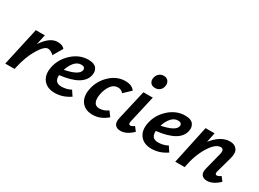

<svg xmlns="http://www.w3.org/2000/svg" viewBox="-32 -1237 2463 1827"><g transform="rotate(30 1199.5 -323.5)"><path d="M352 -428Q409 -428 431 -397L370 -293Q357 -308 338 -317.5Q319 -327 305 -327Q264 -327 210.5 -237.5Q157 -148 129 -21L124 0H22L115 -421H214L190 -311Q268 -428 352 -428Z M692 -428Q754 -428 779 -397.5Q804 -367 794 -318Q766 -189 520 -161Q514 -77 593 -77Q649 -77 697 -103L734 -47Q655 7 568 7Q482 7 440.5 -47.5Q399 -102 418 -191Q439 -288 517 -358Q595 -428 692 -428ZM695 -312Q699 -327 690.5 -340Q682 -353 655 -353Q613 -353 582 -317Q551 -281 534 -227Q681 -256 695 -312Z M1126 -312Q1102 -340 1066 -340Q1020 -340 990 -298.5Q960 -257 949 -199Q938 -141 953 -109Q968 -77 1007 -77Q1061 -77 1103 -110L1143 -57Q1070 7 983 7Q901 7 860.5 -47.5Q820 -102 838 -191Q857 -288 931 -358Q1005 -428 1097 -428Q1171 -428 1201 -383Z M1372 -511Q1337 -511 1320 -533.5Q1303 -556 1311 -590Q1317 -618 1338 -636Q1359 -654 1388 -654Q1422 -654 1439 -630.5Q1456 -607 1448 -572Q1442 -544 1421.5 -527.5Q1401 -511 1372 -511ZM1289 7Q1249 7 1229.5 -18Q1210 -43 1222 -95L1297 -421H1400L1332 -124Q1322 -84 1347 -84Q1364 -84 1389 -103L1423 -59Q1356 7 1289 7Z M1755 -428Q1817 -428 1842 -397.5Q1867 -367 1857 -318Q1829 -189 1583 -161Q1577 -77 1656 -77Q1712 -77 1760 -103L1797 -47Q1718 7 1631 7Q1545 7 1503.5 -47.5Q1462 -102 1481 -191Q1502 -288 1580 -358Q1658 -428 1755 -428ZM1758 -312Q1762 -327 1753.5 -340Q1745 -353 1718 -353Q1676 -353 1645 -317Q1614 -281 1597 -227Q1744 -256 1758 -312Z M2340 -103 2374 -59Q2306 7 2240 7Q2200 7 2181.5 -17.5Q2163 -42 2176 -92L2223 -277Q2238 -337 2196 -337Q2139 -337 2078.5 -239Q2018 -141 1993 0H1890L1980 -421H2079L2057 -315Q2147 -428 2247 -428Q2299 -428 2324 -393.5Q2349 -359 2329 -289L2283 -124Q2271 -84 2298 -84Q2315 -84 2340 -103Z"/></g></svg>

Font: EauTest
Style: Bold Italic
Weight: 700
Italic angle: -12°
Designer: Christian Thalmann (Catharsis Fonts)
Version: Version 0.001;PS 000.001;hotconv 1.0.88;makeotf.lib2.5.64775